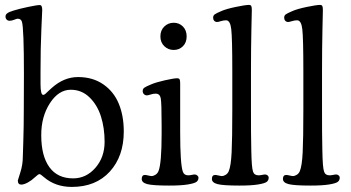

<svg xmlns="http://www.w3.org/2000/svg" viewBox="-20 -735 1405 768"><path d="M75.2 -301.3 75.7 -439.5Q75.7 -619.6 67.9 -647.5Q64 -660.2 50.8 -660.2Q46.9 -660.2 36.9 -656Q26.9 -651.9 18.6 -651.9Q11.2 -651.9 6.6 -656.7Q2 -661.6 2 -668.9Q2 -676.8 9.3 -682.1Q16.6 -687.5 34.7 -692.9Q56.6 -699.7 92.3 -707.3Q127.9 -714.8 139.2 -714.8Q148.9 -714.8 148.9 -695.3Q148.9 -691.9 145.5 -617.9Q142.1 -543.9 142.1 -446.8V-398.9Q142.1 -355.5 152.8 -355.5Q154.8 -355.5 157 -356.4Q159.2 -357.4 162.1 -360.1Q165 -362.8 168 -365.7Q170.9 -368.7 176.3 -373.5Q181.6 -378.4 186.5 -382.8Q235.4 -426.8 292 -426.8Q351.1 -426.8 393.1 -397.7Q435.1 -368.7 455.1 -320.3Q475.1 -272 475.1 -209Q475.1 -109.9 419.2 -48.6Q363.3 12.7 267.1 12.7Q201.2 12.7 155.8 -26.4Q142.1 -38.6 137.7 -38.6Q133.3 -38.6 119.1 -25.4Q106.4 -13.2 91.1 -4.9Q75.7 3.4 64.9 3.4Q51.3 3.4 51.3 -13.2Q51.3 -14.2 61.3 -45.2Q71.3 -76.2 71.3 -108.4Q71.3 -109.9 73.2 -168.5Q75.2 -227.1 75.2 -301.3ZM272.5 -21.5Q324.7 -21.5 361.6 -63.7Q398.4 -106 398.4 -167.5Q398.4 -223.1 383.8 -269.3Q369.1 -315.4 337.9 -345.7Q306.6 -376 263.2 -376Q214.4 -376 179.7 -322.3Q145 -268.6 145 -195.8V-193.8Q145 -111.3 177.5 -66.4Q210 -21.5 272.5 -21.5Z M621.6 -589.4Q621.6 -613.8 637.2 -628.9Q652.8 -644 674.8 -644Q696.8 -644 711.7 -628.9Q726.6 -613.8 726.6 -589.4Q726.6 -564.9 711.7 -550Q696.8 -535.2 674.8 -535.2Q652.8 -535.2 637.2 -550.3Q621.6 -565.4 621.6 -589.4ZM626.5 -200.7V-234.4Q626.5 -323.2 623 -341.8Q619.6 -360.4 602.5 -360.4Q592.8 -360.4 582.3 -356.9Q571.8 -353.5 567.9 -353.5Q560.5 -353.5 555.7 -358.4Q550.8 -363.3 550.8 -370.6Q550.8 -379.4 557.1 -384Q563.5 -388.7 583.5 -397Q603.5 -405.8 639.4 -413.8Q675.3 -421.9 688.5 -421.9Q696.3 -421.9 698.5 -417.5Q700.7 -413.1 700.7 -401.9V-207Q700.7 -78.1 711.4 -48.3Q716.3 -33.7 732.9 -33.7Q739.3 -33.7 746.8 -35.4Q754.4 -37.1 758.8 -37.1Q764.2 -37.1 769 -33.2Q773.9 -29.3 773.9 -23.9Q773.9 -13.7 765.9 -7.6Q757.8 -1.5 731 2.9Q704.1 7.3 656.7 7.3Q591.8 7.3 569.3 1.5Q546.9 -4.4 546.9 -19Q546.9 -35.2 559.6 -35.2Q564 -35.2 573 -33Q582 -30.8 585.9 -30.8Q593.8 -30.8 601.8 -35.9Q609.9 -41 613.8 -50.3Q626.5 -80.1 626.5 -200.7Z M909.2 -295.4V-450.7Q909.2 -583 905 -618.4Q900.9 -653.8 884.3 -653.8Q874.5 -653.8 863.5 -650.4Q852.5 -647 848.6 -647Q841.3 -647 836.9 -651.9Q832.5 -656.7 832.5 -664.1Q832.5 -672.9 838.9 -677.5Q845.2 -682.1 864.7 -690.4Q884.3 -699.2 923.1 -707.3Q961.9 -715.3 975.6 -715.3Q982.9 -715.3 985.1 -710.9Q987.3 -706.5 987.3 -695.3Q987.3 -691.9 985.6 -617.9Q983.9 -543.9 983.9 -446.8V-301.8Q983.9 -239.3 984.1 -209Q984.4 -178.7 985.1 -138.2Q985.8 -97.7 987.5 -77.1Q989.3 -56.6 992.2 -48.3Q997.1 -33.7 1014.2 -33.7Q1020.5 -33.7 1028.3 -35.4Q1036.1 -37.1 1040.5 -37.1Q1045.9 -37.1 1050.3 -33.4Q1054.7 -29.8 1054.7 -23.9Q1054.7 -13.7 1046.9 -7.6Q1039.1 -1.5 1012.2 2.9Q985.4 7.3 938 7.3Q873 7.3 850.3 1.5Q827.6 -4.4 827.6 -19Q827.6 -35.2 840.8 -35.2Q845.2 -35.2 854.2 -33Q863.3 -30.8 867.2 -30.8Q875 -30.8 883.1 -35.9Q891.1 -41 895 -50.3Q903.8 -70.8 906.5 -125.5Q909.2 -180.2 909.2 -295.4Z M1193.4 -295.4V-450.7Q1193.4 -583 1189.2 -618.4Q1185.1 -653.8 1168.5 -653.8Q1158.7 -653.8 1147.7 -650.4Q1136.7 -647 1132.8 -647Q1125.5 -647 1121.1 -651.9Q1116.7 -656.7 1116.7 -664.1Q1116.7 -672.9 1123 -677.5Q1129.4 -682.1 1148.9 -690.4Q1168.5 -699.2 1207.3 -707.3Q1246.1 -715.3 1259.8 -715.3Q1267.1 -715.3 1269.3 -710.9Q1271.5 -706.5 1271.5 -695.3Q1271.5 -691.9 1269.8 -617.9Q1268.1 -543.9 1268.1 -446.8V-301.8Q1268.1 -239.3 1268.3 -209Q1268.6 -178.7 1269.3 -138.2Q1270 -97.7 1271.7 -77.1Q1273.4 -56.6 1276.4 -48.3Q1281.2 -33.7 1298.3 -33.7Q1304.7 -33.7 1312.5 -35.4Q1320.3 -37.1 1324.7 -37.1Q1330.1 -37.1 1334.5 -33.4Q1338.9 -29.8 1338.9 -23.9Q1338.9 -13.7 1331.1 -7.6Q1323.2 -1.5 1296.4 2.9Q1269.5 7.3 1222.2 7.3Q1157.2 7.3 1134.5 1.5Q1111.8 -4.4 1111.8 -19Q1111.8 -35.2 1125 -35.2Q1129.4 -35.2 1138.4 -33Q1147.5 -30.8 1151.4 -30.8Q1159.2 -30.8 1167.2 -35.9Q1175.3 -41 1179.2 -50.3Q1188 -70.8 1190.7 -125.5Q1193.4 -180.2 1193.4 -295.4Z"/></svg>

Font: Cooper*
Style: Regular
Weight: 400
Designer: Owen Earl
Foundry: indestructible type*
Version: Version 0.001